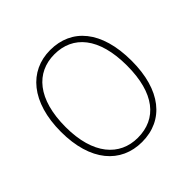

<svg xmlns="http://www.w3.org/2000/svg" viewBox="-188 -929 1120 1120"><g transform="rotate(-45 372.5 -368.5)"><path d="M373 -748C200 -748 80 -610 80 -366C80 -123 199 11 373 11C553 11 665 -127 665 -367C665 -617 548 -748 373 -748ZM373 -713C525 -713 626 -599 626 -367C626 -140 530 -24 373 -24C224 -24 119 -140 119 -366C119 -597 222 -713 373 -713Z"/></g></svg>

Font: Glow Sans SC Normal ExtraLight
Style: Regular
Weight: 200
Designer: Ryoko NISHIZUKA (kana, bopomofo & ideographs); Paul D. Hunt (Latin, Greek & Cyrillic); Sandoll Communications, Soo-young
Version: Version 0.93